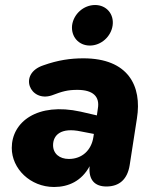

<svg xmlns="http://www.w3.org/2000/svg" viewBox="-20 -736 611 767"><path d="M196 11C254 11 306 -13 338 -72C333 -17 359 9 405 9C457 9 489 -20 498 -76L527 -263C548 -393 492 -503 313 -503C262 -503 212 -496 153 -475C51 -441 100 -326 187 -355C229 -371 250 -377 289 -377C352 -377 379 -350 371 -303L367 -275L302 -290C129 -328 27 -249 27 -145C27 -62 101 11 196 11ZM339 -554C384 -554 424 -590 430 -635C436 -680 405 -716 360 -716C314 -716 274 -680 268 -635C263 -590 294 -554 339 -554ZM192 -156C192 -196 223 -228 303 -211L355 -201L353 -188C345 -136 308 -101 255 -101C218 -101 192 -122 192 -156Z"/></svg>

Font: SN Pro Heavy
Style: Italic
Weight: 800
Italic angle: -9°
Designer: Tobias Whetton
Foundry: Supernotes
Version: Version 1.001;Glyphs 3.2 (3249)